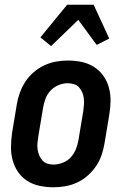

<svg xmlns="http://www.w3.org/2000/svg" viewBox="-20 -784 540 812"><path d="M206 8Q176 8 147.5 2Q119 -4 95.5 -19Q72 -34 56.5 -56.5Q41 -79 33.5 -106.5Q26 -134 26.5 -163.5Q27 -193 31 -222L51 -342Q55 -367 64 -392Q73 -417 87.5 -439Q102 -461 123 -479Q144 -497 168 -508Q192 -519 217 -523.5Q242 -528 267 -528Q297 -528 325.5 -522Q354 -516 377.5 -501Q401 -486 417 -463.5Q433 -441 440.5 -413.5Q448 -386 447.5 -356.5Q447 -327 442 -298L422 -178Q418 -153 409.5 -128Q401 -103 386 -81Q371 -59 350.5 -41Q330 -23 306 -12Q282 -1 256.5 3.5Q231 8 206 8ZM207 -88Q226 -88 246 -96Q266 -104 280 -119.5Q294 -135 301.5 -154.5Q309 -174 312 -193L332 -313Q334 -327 335 -341Q336 -355 334.5 -368Q333 -381 328 -393Q323 -405 314.5 -414.5Q306 -424 293 -428Q280 -432 266 -432Q247 -432 227.5 -424Q208 -416 193.5 -400.5Q179 -385 172 -365.5Q165 -346 162 -327L142 -207Q140 -193 138.5 -179Q137 -165 139 -152Q141 -139 146 -127Q151 -115 159.5 -105.5Q168 -96 180.5 -92Q193 -88 207 -88ZM196 -589 151 -626 264 -764H376L442 -621L389 -594L311 -700Z"/></svg>

Font: Iosevka Web
Style: Bold Italic
Weight: 700
Italic angle: -9°
Monospace: yes
Designer: Belleve Invis
Foundry: Belleve Invis
Version: Version 28.0.3; ttfautohint (v1.8.3)